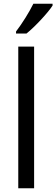

<svg xmlns="http://www.w3.org/2000/svg" viewBox="-20 -1010 302 1030"><path d="M262 -980V-990H159C137 -945 99 -884 66 -841V-830H122C167 -866 237 -941 262 -980ZM163 0V-760H78V0Z"/></svg>

Font: Noto Sans Gurmukhi SemiCondensed
Style: Regular
Weight: 400
Width: 4
Designer: Jelle Bosma - Monotype Design Team
Foundry: Monotype Imaging Inc.
Version: Version 2.004